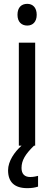

<svg xmlns="http://www.w3.org/2000/svg" viewBox="-20 -758 281 999"><path d="M122 -738C92 -738 71 -720 71 -681C71 -644 92 -625 122 -625C150 -625 171 -644 171 -681C171 -719 150 -738 122 -738ZM92 116C92 76 112 44 157 0H163V-536H78V0H92C55 33 22 81 22 128C22 188 54 221 122 221C146 221 162 218 178 213V157C169 159 156 163 137 163C108 163 92 147 92 116Z"/></svg>

Font: Noto Sans Devanagari SemiCondensed
Style: Regular
Weight: 400
Width: 4
Designer: Jelle Bosma - Monotype Design Team
Foundry: Monotype Imaging Inc.
Version: Version 2.004